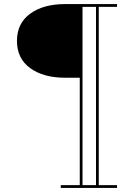

<svg xmlns="http://www.w3.org/2000/svg" viewBox="-20 -770 636 940"><path d="M298 -389.5Q192.5 -389.5 127.8 -436.5Q63 -483.5 63 -569.5Q63 -656 127.8 -703Q192.5 -750 298 -750H553V-736.5H463.5V136.5H553V150H277.5V136.5H370.5V-389.5ZM450 136.5V-736.5H384V136.5Z"/></svg>

Font: Bodoni* 16
Style: Regular
Weight: 400
Version: Version 2.2